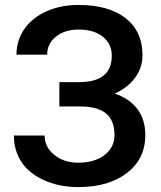

<svg xmlns="http://www.w3.org/2000/svg" viewBox="-20 -740 644 769"><path d="M427.7 -517.1C427.7 -446.3 384.3 -411.1 296.9 -411.1H217.8V-313.5H301.3C391.1 -313.5 438.5 -279.3 438.5 -199.2C438.5 -166.5 425.3 -139.6 398.9 -119.1C372.1 -98.6 336.9 -88.4 293.5 -88.4C254.4 -88.4 222.2 -99.1 196.8 -120.1C171.4 -141.1 158.7 -166.5 158.7 -197.3H35.6C35.6 -157.2 45.9 -121.6 66.4 -90.8C86.4 -60.1 117.2 -35.6 157.7 -17.6C198.2 0.5 243.2 9.3 293.5 9.3C375 9.3 439.9 -9.8 488.8 -47.4C537.6 -85 562 -135.3 562 -199.2C562 -281.7 519 -337.9 439.5 -365.2C509.8 -396.5 550.8 -453.6 550.8 -518.1C550.8 -582 528.3 -631.3 483.4 -667C438 -702.6 375 -720.2 293.5 -720.2C247.6 -720.2 205.6 -711.9 167.5 -695.3C91.3 -661.6 45.9 -598.6 45.9 -521H168.9C168.9 -550.8 180.7 -574.7 204.6 -593.8C228.5 -612.3 257.8 -621.6 293.5 -621.6C335 -621.6 367.7 -612.3 391.6 -593.3C415.5 -574.2 427.7 -548.8 427.7 -517.1Z"/></svg>

Font: Roboto Medium
Style: Regular
Weight: 500
Designer: Google
Version: Version 2.137; 2017